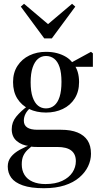

<svg xmlns="http://www.w3.org/2000/svg" viewBox="-20 -742 530 1015"><path d="M212 253Q143 253 100.5 238Q58 223 39.5 197.5Q21 172 21 138Q21 109 38 87.5Q55 66 85 49.5Q115 33 152 19L156 24Q141 36 126.5 49.5Q112 63 103.5 81Q95 99 95 127Q95 159 109.5 182.5Q124 206 152.5 218.5Q181 231 220 231Q273 231 309 214Q345 197 363 169.5Q381 142 381 110Q381 73 357 54Q333 35 283 35H177Q169 35 157.5 34.5Q146 34 135 32L134 30Q95 26 68.5 3.5Q42 -19 42 -59Q42 -96 65.5 -125Q89 -154 128 -183V-191L142 -173Q124 -158 115 -140.5Q106 -123 106 -104Q106 -80 124 -68Q142 -56 178 -56H303Q355 -56 390 -41.5Q425 -27 443 0.5Q461 28 461 71Q461 105 445.5 137.5Q430 170 399 196.5Q368 223 321.5 238Q275 253 212 253ZM223 -147Q173 -147 133.5 -166Q94 -185 71.5 -221Q49 -257 49 -308Q49 -358 72.5 -394Q96 -430 135.5 -449Q175 -468 223 -468Q255 -468 281.5 -461Q308 -454 329.5 -441Q351 -428 365 -408L369 -404Q384 -385 391 -361Q398 -337 398 -308Q398 -258 375 -221.5Q352 -185 312 -166Q272 -147 223 -147ZM223 -169Q248 -169 266.5 -184Q285 -199 295 -230Q305 -261 305 -309Q305 -357 295 -387Q285 -417 266.5 -431.5Q248 -446 223 -446Q199 -446 181 -431Q163 -416 152.5 -385Q142 -354 142 -307Q142 -259 152.5 -228.5Q163 -198 181 -183.5Q199 -169 223 -169ZM351 -389 347 -408H351L461 -468L471 -460V-389ZM107 -722 257 -595H211L361 -722L378 -707L254 -539H214L90 -707Z"/></svg>

Font: Source Serif 4 60pt SemiBold
Style: Regular
Weight: 600
Version: Version 4.004;hotconv 1.0.116;makeotfexe 2.5.65601